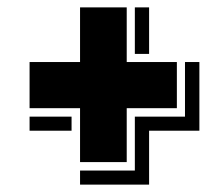

<svg xmlns="http://www.w3.org/2000/svg" viewBox="-20 -500 560 520"><path d="M520 -146H383.8V0H196.8V-38.1H345.2V-184.1H481V-332H520ZM459 -207H323.2V-61H196.8V-207H60.1V-332H196.8V-480H323.2V-332H459ZM383.8 -354H345.2V-480H383.8ZM173.8 -146H60.1V-184.1H173.8Z"/></svg>

Font: Laconic
Style: Shadow
Weight: 900
Width: 6
Designer: Robby Woodard
Version: Version 1.000